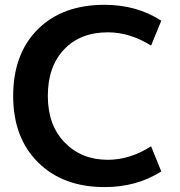

<svg xmlns="http://www.w3.org/2000/svg" viewBox="-20 -760 742 790"><path d="M410.2 9.8Q239.3 9.8 136.7 -91.8Q34.2 -193.4 34.2 -365.2Q34.2 -538.1 135.3 -639.2Q236.3 -740.2 410.2 -740.2Q543 -740.2 643.6 -674.8L601.6 -572.3Q514.6 -627 423.8 -627Q310.5 -627 243.7 -556.6Q176.8 -486.3 176.8 -365.2Q176.8 -245.1 246.1 -173.8Q315.4 -102.5 423.8 -102.5Q514.6 -102.5 601.6 -158.2L643.6 -54.7Q543 9.8 410.2 9.8Z"/></svg>

Font: Mgen+ 1c bold
Style: Bold
Weight: 700
Designer: [Source Han Sans]
Ryoko NISHIZUKA  (kana & ideographs); Paul D. Hunt (Latin, Greek & Cyrillic); Wenlong ZHANG  (bopomofo
Version: Version 1.059.20150602